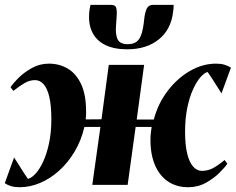

<svg xmlns="http://www.w3.org/2000/svg" viewBox="-28 -774 987 804"><path d="M54 10Q33.5 10 18.5 5.5Q3.5 1 -8 -7L31 -114.5Q38 -104 45.2 -92.5Q52.5 -81 59.8 -69.2Q67 -57.5 74.5 -46.2Q82 -35 89 -25Q104 -28.5 121 -47Q138 -65.5 153 -97.8Q168 -130 177.5 -174.8Q187 -219.5 187 -275Q187 -332 178.5 -368.2Q170 -404.5 154.5 -421.5Q139 -438.5 119 -438.5Q96 -438.5 75.5 -426.5Q55 -414.5 28 -393.5L16 -408.5Q25.5 -423.5 48.5 -446.8Q71.5 -470 104.8 -488.8Q138 -507.5 177 -507.5Q220 -507.5 255.2 -487Q290.5 -466.5 311.5 -422.2Q332.5 -378 332.5 -305.5Q332.5 -299 332.2 -290Q332 -281 331 -274L397 -274.5L427.5 -502.5H575.5L544.5 -273.5H616Q633.5 -340 673.8 -393Q714 -446 767.2 -476.8Q820.5 -507.5 876.5 -507.5Q897 -507.5 912 -503Q927 -498.5 939 -490.5L899.5 -383Q893 -393.5 885.5 -405Q878 -416.5 870.8 -428.2Q863.5 -440 856 -451.2Q848.5 -462.5 841.5 -472.5Q828 -469.5 811.5 -450.8Q795 -432 780.2 -399.5Q765.5 -367 756.2 -322.2Q747 -277.5 747 -222Q747 -166.5 756 -130.2Q765 -94 781 -76.2Q797 -58.5 817 -58.5Q842.5 -58.5 864 -70Q885.5 -81.5 912.5 -104L924 -88.5Q914.5 -74 891.2 -50.8Q868 -27.5 834.5 -8.8Q801 10 760 10Q709.5 10 673 -15.8Q636.5 -41.5 618 -90Q599.5 -138.5 602.5 -206Q603 -213 604.5 -223.8Q606 -234.5 607 -242.5H540L506.5 0H358.5L392.5 -242.5H325.5Q312 -185 284.2 -138.8Q256.5 -92.5 219.5 -59.2Q182.5 -26 140 -8Q97.5 10 54 10ZM438 -753.5Q456.5 -753.5 459.5 -738.2Q462.5 -723 460 -697Q459.5 -692.5 459 -683.5Q458.5 -674.5 458 -670Q454.5 -629.5 464.5 -609.2Q474.5 -589 507 -589Q531 -589 544.8 -600Q558.5 -611 565.5 -634.8Q572.5 -658.5 576 -695Q579 -722 586.5 -737.8Q594 -753.5 612.5 -753.5H699Q699 -747.5 698.8 -740.8Q698.5 -734 697 -725Q688.5 -650.5 637 -609Q585.5 -567.5 504.5 -567.5Q449.5 -567.5 412.2 -586Q375 -604.5 358 -639.8Q341 -675 346 -725.5Q347 -732.5 348 -739.5Q349 -746.5 351 -753.5Z"/></svg>

Font: Merriweather 144pt ExtraBold
Style: Italic
Weight: 800
Italic angle: -7.8°
Version: Version 2.101